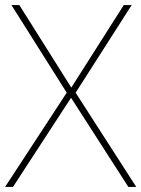

<svg xmlns="http://www.w3.org/2000/svg" viewBox="-23 -734 555 754"><path d="M512 0 274 -370 494 -714H463L257 -390L53 -714H22L239 -370L-3 0H28L256 -350L481 0Z"/></svg>

Font: Noto Sans Gujarati UI Thin
Style: Regular
Weight: 100
Designer: Jelle Bosma - Monotype Design Team, Universal Thirst
Foundry: Monotype Imaging Inc.
Version: Version 2.106